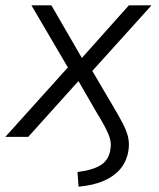

<svg xmlns="http://www.w3.org/2000/svg" viewBox="-25 -514 596 721"><path d="M270 187 266 132Q328 124 357 103.5Q386 83 390 43Q393 25 388 7Q383 -11 370.5 -35Q358 -59 337 -93L270 -209H269L81 0H-5L240 -272L245 -235L93 -494H168L282 -297H283L459 -494H544L313 -238L309 -269L395 -123Q420 -81 435 -52.5Q450 -24 455.5 -1Q461 22 458 46Q453 87 430 116.5Q407 146 367 164Q327 182 270 187Z"/></svg>

Font: Nunito Sans 7pt Light
Style: Italic
Weight: 300
Italic angle: -9°
Designer: Vernon Adams
Foundry: Vernon Adams
Version: Version 3.101;gftools[0.9.27]